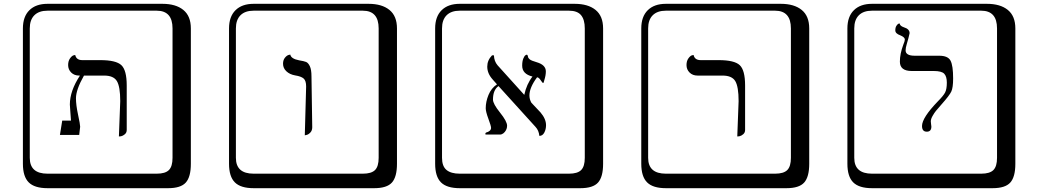

<svg xmlns="http://www.w3.org/2000/svg" viewBox="-20 -774 5440 1006"><path d="M603 -59 610 -244Q610 -320 592.5 -349Q575 -378 526 -378H420Q378 -304 378 -259Q378 -224 389 -173Q400 -122 400 -110L395 -67H294L306 -142H352Q351 -156 348.5 -189.5Q346 -223 346 -226Q346 -298 399 -378H395Q369 -378 353 -394Q337 -410 337 -433Q337 -454 346.5 -467.5Q356 -481 365 -484L374 -486Q380 -459 411 -459H505Q588 -459 616 -432.5Q644 -406 644 -326V-93Q644 -79 634 -70.5Q624 -62 614 -60ZM229 -718Q184 -718 160 -694Q136 -670 136 -625V53Q136 136 229 136H801Q846 136 865 117Q884 98 884 53V-625Q884 -718 801 -718ZM980 84Q980 153 953.5 182.5Q927 212 861 212H229Q161 212 130.5 181.5Q100 151 100 84V-625Q100 -687 134 -720.5Q168 -754 229 -754H831Q901 -754 940.5 -722Q980 -690 980 -625Z M1577 -65 1584 -321Q1584 -351 1571 -362.5Q1558 -374 1526 -379Q1498 -384 1480.5 -400.5Q1463 -417 1463 -440Q1463 -459 1472.5 -471Q1482 -483 1492 -486L1501 -488Q1505 -466 1547 -458Q1572 -454 1583.5 -449.5Q1595 -445 1603.5 -427Q1612 -409 1612 -374L1616 -107Q1616 -90 1606 -79.5Q1596 -69 1586 -67ZM1309 -718Q1264 -718 1240 -694Q1216 -670 1216 -625V53Q1216 136 1309 136H1881Q1926 136 1945 117Q1964 98 1964 53V-625Q1964 -718 1881 -718ZM2060 84Q2060 153 2033.5 182.5Q2007 212 1941 212H1309Q1241 212 1210.5 181.5Q1180 151 1180 84V-625Q1180 -687 1214 -720.5Q1248 -754 1309 -754H1911Q1981 -754 2020.5 -722Q2060 -690 2060 -625Z M2840 -400Q2840 -395 2839.5 -389.5Q2839 -384 2838 -378Q2837 -372 2835.5 -366.5Q2834 -361 2832.5 -356Q2831 -351 2830 -347Q2829 -343 2828 -341Q2827 -339 2826 -339Q2823 -339 2818.5 -346Q2814 -353 2808 -360.5Q2802 -368 2794 -369Q2754 -315 2754 -274Q2754 -254 2764 -236L2812 -185Q2841 -151 2841 -118Q2841 -97 2832 -79.5Q2823 -62 2806 -62Q2803 -91 2786 -109L2592 -323Q2563 -303 2563 -252Q2563 -230 2600 -184Q2637 -138 2637 -115Q2637 -103 2631.5 -92.5Q2626 -82 2617.5 -75.5Q2609 -69 2600 -69H2524Q2524 -70 2523.5 -71Q2523 -72 2523 -73Q2523 -78 2528 -80Q2538 -82 2545.5 -88.5Q2553 -95 2553 -104Q2553 -114 2539 -151.5Q2525 -189 2525 -207Q2525 -241 2539.5 -276.5Q2554 -312 2584 -332L2561 -358Q2533 -389 2533 -425Q2533 -458 2558 -484H2568Q2569 -453 2587 -432L2726 -278L2727 -277Q2739 -333 2770 -373Q2716 -386 2716 -430Q2716 -453 2722 -467.5Q2728 -482 2734 -485L2741 -488Q2746 -484 2746.5 -477Q2747 -470 2755.5 -463Q2764 -456 2792 -448Q2840 -434 2840 -400ZM2389 -718Q2344 -718 2320 -694Q2296 -670 2296 -625V53Q2296 97 2319.5 116.5Q2343 136 2389 136H2961Q3006 136 3025 117Q3044 98 3044 53V-625Q3044 -671 3024.5 -694.5Q3005 -718 2961 -718ZM3140 84Q3140 153 3113.5 182.5Q3087 212 3021 212H2389Q2321 212 2290.5 181.5Q2260 151 2260 84V-625Q2260 -687 2294 -720.5Q2328 -754 2389 -754H2991Q3061 -754 3100.5 -722Q3140 -690 3140 -625Z M3843 -59 3850 -244Q3850 -320 3832.5 -349Q3815 -378 3766 -378H3635Q3609 -378 3593 -394Q3577 -410 3577 -433Q3577 -454 3586.5 -467.5Q3596 -481 3605 -484L3614 -486Q3620 -459 3651 -459H3745Q3828 -459 3856 -432.5Q3884 -406 3884 -326V-93Q3884 -79 3874 -70.5Q3864 -62 3854 -60ZM3469 -718Q3424 -718 3400 -694Q3376 -670 3376 -625V53Q3376 136 3469 136H4041Q4086 136 4105 117Q4124 98 4124 53V-625Q4124 -718 4041 -718ZM4220 84Q4220 153 4193.5 182.5Q4167 212 4101 212H3469Q3401 212 3370.5 181.5Q3340 151 3340 84V-625Q3340 -687 3374 -720.5Q3408 -754 3469 -754H4071Q4141 -754 4180.5 -722Q4220 -690 4220 -625Z M4725 -510Q4725 -482 4773 -482H4901Q4947 -482 4960.5 -456Q4974 -430 4974 -363Q4974 -315 4964.5 -294.5Q4955 -274 4914 -228Q4892 -203 4883.5 -192.5Q4875 -182 4866 -166Q4857 -150 4857 -138Q4857 -132 4858.5 -123Q4860 -114 4860 -111Q4860 -84 4836 -84Q4811 -84 4811 -114Q4811 -157 4894 -243Q4923 -272 4932 -289.5Q4941 -307 4941 -341Q4941 -373 4927.5 -387.5Q4914 -402 4872 -402H4757Q4695 -402 4695 -451Q4695 -492 4713 -540Q4721 -559 4721 -567Q4721 -579 4697 -589Q4671 -598 4671 -615Q4671 -630 4677 -639Q4683 -648 4688 -650L4694 -651Q4695 -638 4716 -631Q4746 -622 4746 -600Q4746 -598 4739.5 -573Q4733 -548 4731 -543Q4725 -523 4725 -510ZM4549 -718Q4504 -718 4480 -694Q4456 -670 4456 -625V53Q4456 136 4549 136H5121Q5166 136 5185 117Q5204 98 5204 53V-625Q5204 -718 5121 -718ZM5300 84Q5300 153 5273.5 182.5Q5247 212 5181 212H4549Q4481 212 4450.5 181.5Q4420 151 4420 84V-625Q4420 -687 4454 -720.5Q4488 -754 4549 -754H5151Q5221 -754 5260.5 -722Q5300 -690 5300 -625Z"/></svg>

Font: Libertinus Keyboard
Style: Regular
Weight: 700
Designer: Philipp H. Poll
Foundry: Khaled Hosny
Version: Version 6.7